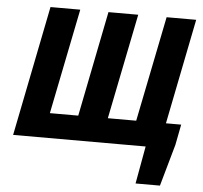

<svg xmlns="http://www.w3.org/2000/svg" viewBox="-57 -710 1010 957"><g transform="rotate(5 448.5 -231.5)"><path d="M656 188 690 0H664L688 -124H857L837 -21L778 188ZM27 0 157 -651H306L200 -124H342L447 -651H596L490 -124H632L738 -651H886L756 0Z"/></g></svg>

Font: Source Sans 3 ExtraBold
Style: Italic
Weight: 800
Italic angle: -11°
Version: Version 3.052;hotconv 1.1.0;makeotfexe 2.6.0